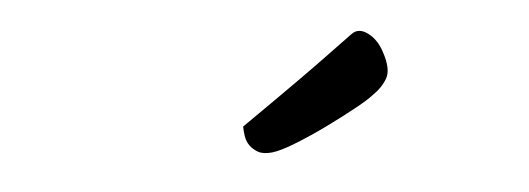

<svg xmlns="http://www.w3.org/2000/svg" viewBox="-26 -729 620 225"><g transform="rotate(-5 283.5 -616.5)"><path d="M391.6 -679.7Q400.4 -686.5 411.1 -678.7Q421.9 -670.9 426.8 -655.3Q433.6 -634.8 427.7 -624.5Q421.9 -614.3 410.2 -606.4Q404.3 -601.6 388.2 -592.8Q372.1 -584 353 -574.7Q334 -565.4 315.4 -558.1Q296.9 -550.8 287.1 -549.8Q276.4 -548.8 270.5 -552.2Q264.6 -555.7 261.2 -560.5Q257.8 -565.4 256.8 -571.8Q255.9 -578.1 255.9 -583Q332 -635.7 362.3 -658.2Q379.9 -670.9 391.6 -679.7Z"/></g></svg>

Font: Satisfy
Style: Regular
Weight: 400
Designer: Font Diner, Inc
Foundry: Font Diner, Inc
Version: Version 1.000